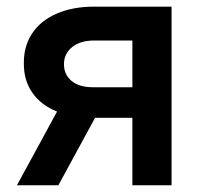

<svg xmlns="http://www.w3.org/2000/svg" viewBox="-20 -550 588 570"><path d="M373 -200.2H262.2L153.3 0H30.3L149.4 -218.8Q101.6 -237.8 75.9 -274.9Q50.3 -312 50.8 -362.3Q50.3 -412.6 75.4 -450.7Q100.6 -488.8 148.2 -509.5Q195.8 -530.3 259.8 -530.3H489.3V0H373ZM255.9 -291H373V-429.7H259.8Q217.8 -429.7 193.8 -409.9Q169.9 -390.1 169.9 -359.4Q169.9 -328.6 192.4 -309.8Q214.8 -291 255.9 -291Z"/></svg>

Font: Pretendard GOV SemiBold
Style: Regular
Weight: 600
Designer: Base glyphs from Inter by Rasmus Andersson; Hangeul glyphs from Noto Sans CJK(Source Han Sans) by Jang Soo-young and Kan
Foundry: Kil Hyung-jin
Version: Version 1.309